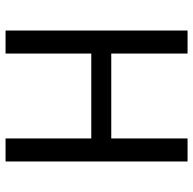

<svg xmlns="http://www.w3.org/2000/svg" viewBox="-22 -674 696 692"><g transform="rotate(90 326.0 -328.0)"><path d="M90 0V-656H173V-381H479V-656H562V0H479V-309H173V0Z"/></g></svg>

Font: Source Sans 3
Style: Regular
Weight: 400
Designer: Paul D. Hunt
Foundry: Adobe
Version: Version 3.046;hotconv 1.0.118;makeotfexe 2.5.65603